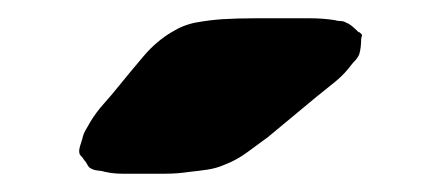

<svg xmlns="http://www.w3.org/2000/svg" viewBox="-20 -785 490 210"><path d="M110 -691Q123 -707 137 -723.5Q151 -740 168 -750Q181 -758 195 -760.5Q209 -763 223 -764Q240 -765 257.5 -765Q275 -765 293 -765Q306 -765 319.5 -765Q333 -765 346 -763Q349 -762 352.5 -762Q356 -762 359 -760Q362 -759 365.5 -756Q369 -753 372 -750Q373 -750 374 -749Q375 -748 376 -747Q376 -746 375.5 -744.5Q375 -743 375 -742Q375 -738 374.5 -733.5Q374 -729 373 -726Q372 -723 369.5 -720Q367 -717 365 -715Q357 -704 346.5 -695.5Q336 -687 326 -679Q313 -668 299.5 -657Q286 -646 273 -635Q262 -627 250.5 -618.5Q239 -610 226 -605Q217 -601 207 -599.5Q197 -598 187 -597Q174 -595 160.5 -595Q147 -595 134 -595Q124 -595 114 -595Q104 -595 95 -597Q92 -598 87 -598.5Q82 -599 79 -601Q77 -602 75.5 -605Q74 -608 72 -610Q71 -612 69 -614Q67 -616 67 -617Q66 -620 67.5 -625Q69 -630 70 -633Q71 -638 73.5 -642.5Q76 -647 79 -652Q85 -662 93.5 -671.5Q102 -681 110 -691Z"/></svg>

Font: Rubik Marker Hatch
Style: Regular
Weight: 400
Designer: Hubert and Fischer, NaN
Foundry: Hubert & Fischer, NaN
Version: Version 2.200